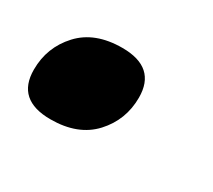

<svg xmlns="http://www.w3.org/2000/svg" viewBox="-54 -260 401 361"><g transform="rotate(30 147.0 -80.0)"><path d="M127.5 -172.5Q201 -172.5 201 -107Q201 -58.5 168.8 -23.5Q136.5 11.5 77 11.5Q3.5 11.5 3.5 -54Q3.5 -102.5 35.8 -137.5Q68 -172.5 127.5 -172.5Z"/></g></svg>

Font: Newsreader Caption SemiBold
Style: Italic
Weight: 600
Italic angle: -17°
Designer: Hugues Gentile
Foundry: Production Type
Version: Version 1.001